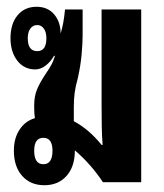

<svg xmlns="http://www.w3.org/2000/svg" viewBox="-20 -538 483 567"><path d="M111 9Q70 9 45.5 -18.5Q21 -46 21 -93Q21 -130 38 -155.5Q55 -181 83 -189Q81 -203 81 -219V-227Q81 -253 89 -273Q97 -293 115 -320Q128 -339 133 -349Q138 -359 142 -372L140 -374Q130 -356 115 -344.5Q100 -333 84 -333Q51 -333 31 -359Q11 -385 11 -425Q11 -468 32 -493Q53 -518 88 -518Q121 -518 140 -495.5Q159 -473 159 -439Q168 -467 172 -510H224V-434Q224 -410 221 -377Q218 -344 210 -308Q203 -283 200.5 -264Q198 -245 198 -222V-180Q243 -156 280 -110H283Q281 -137 280.5 -163.5Q280 -190 280 -228V-510H397V0H284Q248 -54 201 -94V-93Q201 -46 176.5 -18.5Q152 9 111 9ZM90 -387Q117 -387 117 -425Q117 -443 109.5 -453.5Q102 -464 90 -464Q77 -464 69.5 -453.5Q62 -443 62 -425Q62 -387 90 -387ZM108 -53Q135 -53 135 -93Q135 -131 108 -131Q81 -131 81 -93Q81 -53 108 -53Z"/></svg>

Font: Noto Sans Thai Looped UI Condensed
Style: Bold
Weight: 700
Width: 3
Designer: Cadson Demak Team
Foundry: Cadson Demak Co., Ltd.
Version: Version 1.000